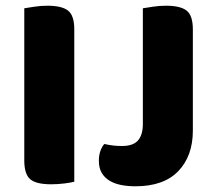

<svg xmlns="http://www.w3.org/2000/svg" viewBox="-20 -637 757 672"><path d="M159 8Q106 8 85.5 -10Q65 -28 65 -75V-608Q77 -610 100 -613.5Q123 -617 146 -617Q196 -617 218 -600Q240 -583 240 -534V-1Q229 2 206 5Q183 8 159 8ZM655 -180Q655 -91 604 -38Q553 15 454 15Q427 15 404 10.5Q381 6 363.5 -4.5Q346 -15 336 -32Q326 -49 326 -74Q326 -94 331.5 -109Q337 -124 345 -133Q364 -129 377.5 -127.5Q391 -126 407 -126Q446 -126 463 -145.5Q480 -165 480 -203V-608Q492 -610 515 -613.5Q538 -617 561 -617Q611 -617 633 -600Q655 -583 655 -534Z"/></svg>

Font: Baloo Tammudu 2 ExtraBold
Style: Regular
Weight: 800
Designer: Maithili Shingre, Omkar Shende and Ek Type
Foundry: Ek Type
Version: Version 1.640;hotconv 1.0.111;makeotfexe 2.5.65597; ttfautoh